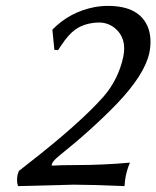

<svg xmlns="http://www.w3.org/2000/svg" viewBox="-20 -630 533 655"><path d="M319.3 -553.2Q271 -552.7 237.8 -529.8Q213.9 -513.2 188.5 -474.6Q181.6 -464.4 178.2 -459L165.5 -460L158.7 -528.8Q217.3 -588.9 301.3 -605.5Q324.7 -609.9 348.1 -609.9Q457.5 -609.9 485.8 -534.2Q499 -496.6 489.3 -448.7Q473.1 -375.5 380.4 -277.8Q294.9 -189 180.2 -97.2Q159.7 -80.1 156.7 -69.8Q156.7 -66.9 156.7 -64.9Q186 -66.9 238.8 -66.9Q332.5 -66.9 423.3 -75.2Q414.1 -54.2 408.7 -27.8Q406.2 -15.6 404.8 4.9Q286.6 0 231.9 0Q224.1 0 41.5 4.9Q35.6 -12.2 40 -34.2Q42 -41.5 44.4 -46.9Q52.2 -53.2 72.3 -68.8Q252 -208.5 333.5 -300.8Q383.3 -358.4 400.4 -435.1Q414.1 -500.5 370.6 -535.2Q347.7 -552.7 319.3 -553.2Z"/></svg>

Font: Linux Biolinum Slanted O
Style: Slanted
Weight: 400
Designer: Philipp H. Poll
Foundry: Philipp H. Poll
Version: Version 1.0.4